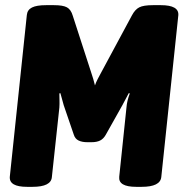

<svg xmlns="http://www.w3.org/2000/svg" viewBox="-20 -722 711 744"><path d="M85 2Q15 2 18 -37L84 -664Q86 -684 104 -693Q122 -702 159 -702H189Q224 -702 239.5 -693.5Q255 -685 262 -661L334 -439Q338 -428 341.5 -415.5Q345 -403 348 -391Q352 -403 358.5 -415.5Q365 -428 371 -439L491 -662Q503 -685 519.5 -693.5Q536 -702 573 -702H603Q674 -702 671 -663L605 -36Q601 2 529 2H508Q438 2 442 -37L470 -305Q471 -319 474.5 -333Q478 -347 483 -360L479 -361Q473 -349 466.5 -337.5Q460 -326 454 -314L390 -200Q381 -184 368 -177.5Q355 -171 335 -171H318Q298 -171 284.5 -177.5Q271 -184 266 -200L227 -314Q224 -326 220.5 -337.5Q217 -349 214 -361L210 -360Q210 -347 210.5 -333Q211 -319 210 -305L181 -36Q178 2 106 2Z"/></svg>

Font: Asap Condensed Condensed ExtraBold
Style: Italic
Weight: 800
Width: 3
Italic angle: -6°
Designer: Pablo Cosgaya
Foundry: Omnibus-Type
Version: Version 3.001; ttfautohint (v1.8.4.7-5d5b)